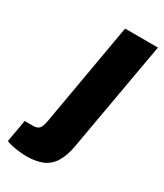

<svg xmlns="http://www.w3.org/2000/svg" viewBox="-304 -602 756 886"><g transform="rotate(30 74.0 -159.0)"><path d="M-10 210Q-22 210 -43.5 208Q-65 206 -86 201.5Q-107 197 -118 192L-97 73H-52Q-28 73 -18.5 60Q-9 47 -4 16L91 -528H266L163 55Q153 113 131 147.5Q109 182 74 196Q39 210 -10 210Z"/></g></svg>

Font: Archivo Condensed Black
Style: Italic
Weight: 900
Width: 3
Italic angle: -10°
Designer: Hector Gatti
Foundry: Omnibus-Type
Version: Version 2.001